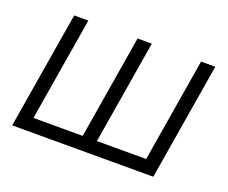

<svg xmlns="http://www.w3.org/2000/svg" viewBox="-92 -673 968 816"><g transform="rotate(20 391.5 -264.5)"><path d="M116.2 -529.3H180.2L102.5 -60.5H325.2L402.8 -529.3H467.3L389.6 -60.5H612.3L689.9 -529.3H754.4L666.5 0H28.3Z"/></g></svg>

Font: Inter 24pt Light
Style: Italic
Weight: 300
Italic angle: -9.3988°
Designer: Rasmus Andersson
Foundry: rsms
Version: Version 4.001;git-66647c0bb